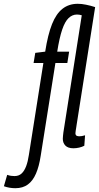

<svg xmlns="http://www.w3.org/2000/svg" viewBox="-145 -770 520 1010"><path d="M-64.1 220Q-96.2 220 -124.5 209.6L-107.2 149.8Q-95.5 153.8 -86.6 155Q-77.7 156.2 -68.6 156.2Q-46.2 156.2 -31.6 142.9Q-17.1 129.6 -7.6 104.7Q1.8 79.7 6.9 44.9L83.2 -438.7H31.7L40.5 -491.9L92.7 -498.3Q106.7 -588.1 128.7 -643.2Q150.7 -698.2 184.1 -724.1Q217.5 -750 263.6 -750Q274.2 -750 285 -748.9Q295.9 -747.8 307.7 -745.2Q319.6 -742.6 331.6 -739.7Q343.6 -736.8 355.5 -732.6L257.9 -112.3Q257.9 -111.3 256.4 -102Q254.9 -92.6 253.3 -82.7Q251.8 -72.8 251.8 -69.1Q251.8 -64.8 253.5 -60.8Q255.2 -56.8 260.1 -55Q265 -53.1 272.8 -53.1Q278.3 -53.1 285.6 -54.2Q293 -55.2 302.5 -58.3L298.5 -3.3Q286.9 2.9 271.3 6.5Q255.7 10 241.6 10Q212.5 10 199 -4.1Q185.4 -18.2 185.4 -39.8Q185.4 -47.8 186.4 -55.6Q187.4 -63.4 188.4 -73.1L285.1 -689.6Q278.8 -691.6 273 -692.5Q267.2 -693.5 259.7 -693.5Q235.2 -693.5 215.9 -675Q196.5 -656.6 182 -613.9Q167.5 -571.1 156 -498.3H218.7L209.2 -438.7H146.5L69.2 49Q60.7 105.4 44.2 143.3Q27.8 181.3 1.4 200.6Q-25.1 220 -64.1 220Z"/></svg>

Font: Georama
Style: Italic
Weight: 400
Width: 2
Italic angle: -9°
Designer: Jean-Baptiste Levee
Foundry: Production Type
Version: Version 1.000